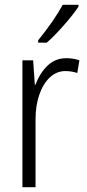

<svg xmlns="http://www.w3.org/2000/svg" viewBox="-20 -785 365 805"><path d="M313 -532 304 -479Q280 -487 254 -487Q217 -487 188.5 -460Q160 -433 144.5 -387Q129 -341 129 -285V0H74V-532H119L126 -430H129Q147 -479 179.5 -510Q212 -541 258 -541Q288 -541 313 -532ZM309 -757Q288 -725 248.5 -680Q209 -635 176 -606H140V-616Q208 -700 243 -765H309Z"/></svg>

Font: Noto Sans Display Light Narrow
Style: Regular
Weight: 300
Width: 4
Designer: Monotype Design team
Foundry: Monotype Imaging Inc.
Version: Version 1.000